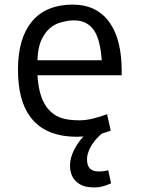

<svg xmlns="http://www.w3.org/2000/svg" viewBox="-20 -592 624 845"><path d="M347.2 8.8Q333.5 9.8 317.9 9.8Q177.2 9.8 112.3 -79.1Q59.1 -150.9 59.1 -286.6Q59.1 -422.4 119.9 -496.6Q180.7 -570.8 298.8 -571.8Q409.2 -571.8 464.8 -489.3Q515.6 -414.6 515.6 -278.3V-260.7H145Q153.3 -105 251.5 -72.3Q281.7 -62.5 330.8 -62.5Q379.9 -62.5 451.2 -89.4L467.3 -17.1Q450.7 -10.7 427.7 -3.9Q373.5 43.5 363.8 96.2Q356.4 162.6 414.6 162.6Q438 162.6 456.5 157.2L468.8 214.8Q429.2 232.9 398.2 232.9Q367.2 232.9 348.6 226.6Q330.1 220.2 316.4 208Q288.1 182.1 288.1 136.7Q288.1 89.8 324.7 36.6Q335.4 21 347.2 8.8ZM427.7 -326.7Q421.9 -411.1 397.5 -452.6Q355 -522.5 250 -494.1Q191.9 -479 163.1 -418Q146 -381.8 145 -326.7Z"/></svg>

Font: Duru Sans
Style: Regular
Weight: 400
Designer: Onur Yazõcõgil
Foundry: Onur Yazõcõgil
Version: Version 1.001